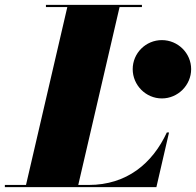

<svg xmlns="http://www.w3.org/2000/svg" viewBox="-70 -770 806 790"><path d="M573.5 0 625.5 -225H616.5C557.5 -98 452 -9 295 -9H252L422 -741H514V-750H119V-741H207L37 -9H-50V0ZM476 -485.5C476 -419.5 530 -365 596 -365C662 -365 716.5 -419.5 716.5 -485.5C716.5 -551.5 662 -605 596 -605C530 -605 476 -551.5 476 -485.5Z"/></svg>

Font: Bodoni* 24pt Fatface
Style: Italic
Weight: 900
Italic angle: -13°
Version: Version 2.3